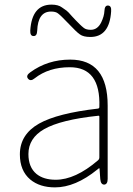

<svg xmlns="http://www.w3.org/2000/svg" viewBox="-20 -798 576 831"><path d="M218 13Q152 13 111 -21Q66 -59 66 -130Q66 -216 149 -263Q229 -308 404 -328Q410 -329 410 -335Q416 -507 282 -507Q191 -507 130 -459Q112 -444 101 -458Q91 -471 111 -485Q186 -540 284 -540Q446 -540 446 -341V-24Q446 0 431 1Q416 1 414 -23L411 -65Q411 -70 409.5 -70Q408 -70 401 -64Q306 13 218 13ZM221 -20Q306 -20 404 -104Q410 -109 410 -117V-293Q410 -298 405 -297Q243 -280 171 -239Q103 -200 103 -131Q103 -74 138 -45Q169 -20 221 -20ZM371 -638Q341 -638 326 -649Q315 -657 306 -666L248 -725Q240 -733 231 -740Q221 -748 201 -748Q144 -748 141 -665Q140 -641 125 -642Q110 -642 111 -666Q118 -778 203 -778Q232 -778 248 -766Q258 -759 268 -752Q274 -748 292 -727Q300 -718 308 -710L326 -692Q334 -684 343 -677Q353 -669 373 -669Q402 -669 418 -701Q431 -728 432 -751Q433 -775 448 -774Q463 -773 461 -749Q454 -638 371 -638Z"/></svg>

Font: Resource Han Rounded JP ExtraLight
Style: Regular
Weight: 250
Designer: Cyano Hao (round all glyphs); Ryoko NISHIZUKA 西塚涼子 (kana, bopomofo & ideographs); Paul D. Hunt (Latin, Greek & Cyrillic)
Foundry: Cyano Hao
Version: 0.990